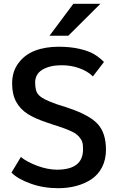

<svg xmlns="http://www.w3.org/2000/svg" viewBox="-20 -967 647 998"><path d="M237.3 -781.2 361.3 -947.3H502L335 -781.2ZM281.7 11.2Q205.1 11.2 139.2 -12.7Q72.3 -36.6 39.6 -69.8L88.4 -150.9Q119.6 -125.5 173.8 -105Q229.5 -85 275.9 -85Q411.6 -85 411.6 -190.4Q411.6 -201.7 410.9 -210.4Q410.2 -219.2 408 -227.1Q405.8 -234.9 401.6 -241.7Q397.5 -248.5 391.1 -255.9Q378.9 -270.5 355.7 -282.2Q332.5 -293.9 293 -307.1Q287.6 -309.1 279.3 -311.8Q271 -314.5 259.8 -317.9L229.5 -328.1Q196.8 -338.9 170.7 -350.3Q144.5 -361.8 125 -374Q85.4 -398.9 64.2 -437.7Q43 -476.6 43 -532.7Q43 -595.2 75.7 -638.7Q108.4 -683.1 161.9 -703.6Q215.3 -724.1 284.7 -724.1Q346.2 -724.1 394 -712.9Q441.4 -701.7 467.8 -686Q494.6 -670.4 520.5 -645L462.9 -569.8Q448.2 -584.5 429.7 -595.2Q411.1 -606 390.1 -613.3Q369.1 -620.6 346.4 -624.3Q323.7 -627.9 300.3 -627.9Q239.7 -627.9 200.7 -605Q162.6 -582 162.6 -537.1Q163.1 -514.2 167 -499Q170.9 -483.9 182.6 -471.9Q194.3 -460 216.1 -449.2Q237.8 -438.5 274.9 -425.3Q306.2 -415.5 322.5 -410.2Q338.9 -404.8 340.8 -403.8Q448.7 -367.2 489.7 -320.3Q530.8 -273.9 530.8 -189Q530.8 -137.2 510.5 -97.9Q490.2 -58.6 455.1 -35.2Q384.3 11.2 281.7 11.2Z"/></svg>

Font: Ride Light
Style: Bold
Weight: 600
Version: Version 3.000